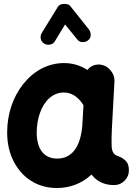

<svg xmlns="http://www.w3.org/2000/svg" viewBox="-20 -881 679 968"><path d="M555.2 52.2C575.7 52.2 593.3 44.9 607.9 30.3C622.6 15.6 629.9 -2 629.9 -22C629.9 -43.9 624.5 -60.1 613.8 -70.3C602.5 -80.6 591.3 -87.9 579.6 -92.3C550.3 -100.1 544.4 -119.6 543 -143.6C542.5 -148.9 542.5 -156.7 542.5 -166C542.5 -175.8 542.5 -200.7 543.9 -228.5L557.1 -471.7V-476.6C557.1 -494.1 550.3 -510.7 537.1 -526.9C523.9 -543 506.8 -552.2 486.8 -555.2C483.4 -555.7 480.5 -555.7 477.1 -555.7C457.5 -555.7 435.1 -547.9 420.9 -528.3C385.3 -551.3 345.7 -563 303.2 -563C221.2 -563 149.9 -523.4 97.7 -458C45.4 -392.6 16.1 -306.2 16.1 -213.9V-210.9C16.6 -157.2 27.3 -109.4 48.8 -67.9C91.3 16.1 168.9 66.9 266.1 66.9C333.5 66.9 392.1 44.4 441.4 -1C467.3 32.7 504.9 52.2 555.2 52.2ZM202.6 -661.1C209 -657.2 215.8 -655.3 223.1 -655.3C229 -655.3 246.6 -655.8 256.8 -673.3L308.1 -757.8L368.2 -683.6C381.3 -666.5 396 -668.9 399.4 -668.9C408.2 -668.9 416 -671.4 422.9 -676.8C439.9 -689.9 437 -704.1 437 -707.5C437 -716.8 434.1 -724.6 428.7 -731.9L335 -849.6C326.7 -860.8 311.5 -861.3 305.2 -861.3C294.9 -861.3 279.3 -859.4 271.5 -846.2L190.4 -714.4C186.5 -708 184.6 -701.7 184.6 -694.3C184.6 -688.5 185.1 -672.4 202.6 -661.1ZM268.1 -81.5C203.1 -81.5 166.5 -127.4 165 -209C165 -246.6 170.4 -280.8 181.6 -312C203.6 -374 246.6 -414.6 301.8 -414.6C342.8 -414.6 375.5 -391.1 400.9 -350.6L396 -266.1C395.5 -264.2 395.5 -262.2 395.5 -260.3C395 -256.8 395 -252.9 395 -248.5C385.7 -136.7 340.3 -81.5 268.1 -81.5Z"/></svg>

Font: Mikhak ExtraBold
Style: Regular
Weight: 800
Designer: Amin Abedi
Version: Version 3.2